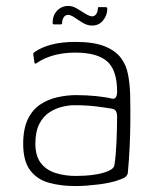

<svg xmlns="http://www.w3.org/2000/svg" viewBox="-20 -618 527 646"><path d="M233 8Q185 8 145 -3Q105 -14 81.5 -45Q58 -76 58 -134Q58 -184 73.5 -216.5Q89 -249 115.5 -266.5Q142 -284 174 -291Q206 -298 236 -298Q271 -298 305 -294.5Q339 -291 357 -286Q374 -283 374 -310Q374 -382 340.5 -411.5Q307 -441 233 -441Q193 -441 159.5 -431.5Q126 -422 104 -406Q101 -404 98.5 -404Q96 -404 96 -407L92 -435Q91 -438 92.5 -439Q94 -440 95 -442Q119 -459 153.5 -468Q188 -477 233 -477Q295 -477 331.5 -462.5Q368 -448 386.5 -423.5Q405 -399 411 -366.5Q417 -334 418 -298Q419 -245 418.5 -202.5Q418 -160 416 -119.5Q414 -79 410 -35Q409 -30 404 -24.5Q399 -19 384 -14Q369 -8 350.5 -4Q332 0 312 2.5Q292 5 272 6.5Q252 8 233 8ZM236 -26Q246 -26 266 -27Q286 -28 308 -32Q330 -36 346.5 -43.5Q363 -51 365 -62Q370 -95 372 -141Q374 -187 374 -226Q374 -249 358 -252Q342 -255 307.5 -259.5Q273 -264 229 -264Q211 -264 188.5 -258.5Q166 -253 145.5 -239.5Q125 -226 112 -200.5Q99 -175 99 -134Q99 -94 117 -70Q135 -46 166.5 -36Q198 -26 236 -26ZM162 -536Q157 -536 157 -541Q157 -566 172 -582Q187 -598 210 -598Q224 -598 238.5 -589.5Q253 -581 267 -572Q281 -563 291 -563Q298 -563 303.5 -570.5Q309 -578 309 -588Q309 -594 312 -594H336Q341 -594 341 -588Q341 -567 327 -549.5Q313 -532 290 -532Q274 -532 259 -541Q244 -550 231 -559Q218 -568 209 -568Q200 -568 194.5 -560Q189 -552 189 -541Q189 -536 185 -536Z"/></svg>

Font: Glory Thin ExtraLight
Style: Regular
Weight: 250
Version: Version 1.011